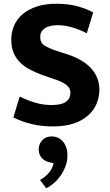

<svg xmlns="http://www.w3.org/2000/svg" viewBox="-20 -662 587 1022"><path d="M279 -642Q345 -642 393 -628.5Q441 -615 476 -596L442 -485Q403 -505 363.5 -516.5Q324 -528 288 -528Q242 -528 218 -511Q194 -494 194 -466Q194 -434 217 -419.5Q240 -405 288 -389L347 -370Q382 -358 412 -340.5Q442 -323 463.5 -300Q485 -277 497 -248Q509 -219 509 -185Q509 -145 494 -109.5Q479 -74 448.5 -47Q418 -20 371.5 -4.5Q325 11 262 11Q203 11 149.5 -1.5Q96 -14 51 -37L85 -148Q128 -127 169 -115Q210 -103 255 -103Q308 -103 331.5 -120.5Q355 -138 355 -168Q355 -178 351 -188Q347 -198 335.5 -208Q324 -218 303.5 -227.5Q283 -237 251 -247L202 -264Q167 -277 137 -293Q107 -309 85.5 -331Q64 -353 52 -382Q40 -411 40 -451Q40 -492 55.5 -527Q71 -562 101.5 -587.5Q132 -613 176.5 -627.5Q221 -642 279 -642ZM248 203Q220 198 203 179.5Q186 161 186 133Q186 106 204.5 85Q223 64 257 64Q270 64 284.5 69.5Q299 75 311 87Q323 99 331 118.5Q339 138 339 166Q339 195 329 222Q319 249 303.5 271.5Q288 294 267.5 312Q247 330 226 340L193 296Q219 282 239.5 258.5Q260 235 265 206Z"/></svg>

Font: Mukta Vaani ExtraBold
Style: Regular
Weight: 800
Designer: Noopur Datye, Girish Dalvi, Yashodeep Gholap, Pallavi Karambelkar
Foundry: Ek Type
Version: Version 2.538;PS 1.000;hotconv 16.6.51;makeotf.lib2.5.65220;